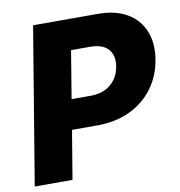

<svg xmlns="http://www.w3.org/2000/svg" viewBox="-81 -803 822 878"><g transform="rotate(-10 329.5 -364.0)"><path d="M9.8 0 130.4 -727.5H430.2Q512.2 -727.5 566.4 -695.8Q620.6 -664.1 643.6 -607.2Q666.5 -550.3 654.3 -475.1Q641.6 -399.9 599.4 -343.8Q557.1 -287.6 491 -256.6Q424.8 -225.6 341.8 -225.6H222.7L185.1 0ZM245.1 -364.3H332Q391.6 -364.3 427.5 -394.8Q463.4 -425.3 471.7 -475.1Q480.5 -525.9 454.3 -555.7Q428.2 -585.4 368.7 -585.4H281.7Z"/></g></svg>

Font: Inter Extra Bold
Style: Italic
Weight: 800
Italic angle: -9.39999°
Designer: Rasmus Andersson
Foundry: rsms
Version: Version 4.000;git-3c8e0fc